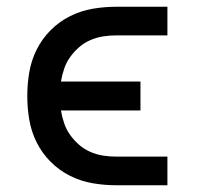

<svg xmlns="http://www.w3.org/2000/svg" viewBox="-20 -550 590 570"><path d="M477 0H326Q290 0 255 -6Q220 -12 188 -28Q156 -44 130.5 -69.5Q105 -95 89 -127Q73 -159 67 -194Q61 -229 61 -265Q61 -301 67 -336Q73 -371 89 -403Q105 -435 130.5 -460.5Q156 -486 188 -502Q220 -518 255 -524Q290 -530 326 -530H477V-445H326Q306 -445 286.5 -442Q267 -439 248.5 -431Q230 -423 215 -410Q200 -397 188.5 -381Q177 -365 170.5 -346Q164 -327 161 -308H397V-222H161Q164 -203 170.5 -184Q177 -165 188.5 -149Q200 -133 215 -120Q230 -107 248.5 -99Q267 -91 286.5 -88Q306 -85 326 -85H477Z"/></svg>

Font: Lode Dark
Style: Bold
Weight: 700
Monospace: yes
Designer: Belleve Invis
Foundry: Belleve Invis
Version: Version 29.2.0; ttfautohint (v1.8.3)